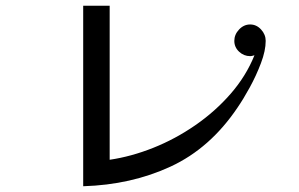

<svg xmlns="http://www.w3.org/2000/svg" viewBox="-20 -682 1040 667"><path d="M903 -540Q903 -506 886.5 -462.5Q870 -419 847.5 -378Q825 -337 805 -308Q710 -167 573 -103.5Q436 -40 269 -35V-662H361V-127Q436 -138 512.5 -168.5Q589 -199 658.5 -247Q728 -295 781.5 -356.5Q835 -418 864 -490Q860 -489 856.5 -488Q853 -487 849 -487Q827 -487 810.5 -502.5Q794 -518 794 -540Q794 -562 810.5 -579.5Q827 -597 849 -597Q871 -597 887 -579.5Q903 -562 903 -540Z"/></svg>

Font: Kaisei Decol
Style: Regular
Weight: 400
Designer: Font-Kai, 金井和夫
Foundry: KAZUO KANAI
Version: Version 5.003